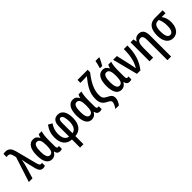

<svg xmlns="http://www.w3.org/2000/svg" viewBox="253 -2201 3867 3867"><g transform="rotate(-45 2187.0 -267.5)"><path d="M407 10C428 10 449 6 465 -2V-87C457 -83 448 -82 437 -82C407 -82 395 -103 377 -168L262 -613C232 -722 188 -767 100 -767C81 -767 62 -765 44 -760V-670C55 -674 68 -676 82 -676C129 -676 148 -653 164 -592L178 -535L5 0H110L200 -306C206 -328 213 -363 221 -410H225C230 -372 236 -337 244 -305L290 -113C310 -32 344 10 407 10Z M663 10C719 10 763 -19 793 -74H798C811 -15 840 10 895 10C912 10 938 4 947 -1V-86C938 -82 929 -80 919 -80C895 -80 884 -99 884 -143V-335C884 -414 896 -497 911 -540H828C816 -520 805 -492 801 -465H796C765 -525 728 -549 671 -549C560 -549 496 -450 496 -266C496 -82 556 10 663 10ZM689 -78C620 -78 603 -167 603 -267C603 -394 630 -459 689 -459C760 -459 780 -386 780 -269C780 -153 762 -78 689 -78Z M1225 240H1322V10C1468 -1 1548 -106 1548 -286C1548 -455 1485 -549 1374 -549C1277 -549 1225 -486 1225 -365V-73C1148 -83 1104 -148 1104 -269C1104 -349 1123 -412 1178 -498L1096 -545C1033 -462 1002 -371 1002 -271C1002 -98 1079 -1 1225 10ZM1322 -73V-366C1322 -434 1338 -467 1374 -467C1428 -467 1446 -369 1446 -284C1446 -166 1404 -82 1322 -73Z M1796 10C1852 10 1896 -19 1926 -74H1931C1944 -15 1973 10 2028 10C2045 10 2071 4 2080 -1V-86C2071 -82 2062 -80 2052 -80C2028 -80 2017 -99 2017 -143V-335C2017 -414 2029 -497 2044 -540H1961C1949 -520 1938 -492 1934 -465H1929C1898 -525 1861 -549 1804 -549C1693 -549 1629 -450 1629 -266C1629 -82 1689 10 1796 10ZM1822 -78C1753 -78 1736 -167 1736 -267C1736 -394 1763 -459 1822 -459C1893 -459 1913 -386 1913 -269C1913 -153 1895 -78 1822 -78Z M2278 193H2379C2417 143 2441 84 2441 39C2441 -30 2409 -58 2335 -95C2265 -129 2241 -160 2241 -240C2241 -388 2313 -527 2441 -690V-760H2152V-677H2243C2288 -677 2320 -680 2339 -683C2201 -510 2135 -396 2135 -235C2135 -131 2169 -67 2258 -25C2316 5 2339 21 2339 54C2339 87 2317 135 2278 193Z M2639 -606H2702C2736 -662 2765 -720 2783 -763V-775H2678C2670 -725 2654 -661 2639 -619ZM2643 10C2699 10 2743 -19 2773 -74H2778C2791 -15 2820 10 2875 10C2892 10 2918 4 2927 -1V-86C2918 -82 2909 -80 2899 -80C2875 -80 2864 -99 2864 -143V-335C2864 -414 2876 -497 2891 -540H2808C2796 -520 2785 -492 2781 -465H2776C2745 -525 2708 -549 2651 -549C2540 -549 2476 -450 2476 -266C2476 -82 2536 10 2643 10ZM2669 -78C2600 -78 2583 -167 2583 -267C2583 -394 2610 -459 2669 -459C2740 -459 2760 -386 2760 -269C2760 -153 2742 -78 2669 -78Z M3085 0H3185C3303 -154 3353 -313 3353 -540H3251C3251 -340 3220 -211 3151 -100H3147C3141 -143 3136 -179 3125 -223L3053 -540H2946Z M3714 240H3818V-358C3818 -486 3770 -550 3673 -550C3616 -550 3570 -520 3545 -468H3539L3526 -540H3443V0H3547V-271C3547 -384 3568 -461 3644 -461C3693 -461 3714 -419 3714 -336Z M4113 10C4240 10 4312 -96 4312 -249C4312 -332 4290 -401 4246 -457H4356V-540H4139C3991 -540 3917 -445 3917 -256C3917 -90 3990 10 4113 10ZM4113 -79C4048 -79 4023 -158 4023 -262C4023 -399 4056 -457 4137 -457H4163C4193 -397 4205 -336 4205 -255C4205 -139 4174 -79 4113 -79Z"/></g></svg>

Font: Kathrein 67 Medium Condensed
Style: Regular
Weight: 500
Width: 3
Designer: Lazydogs Typefoundry, based on Open Sans by Ascender Corporation
Foundry: Lazydogs Typefoundry
Version: Version 1.003;PS 001.003;hotconv 1.0.88;makeotf.lib2.5.64775